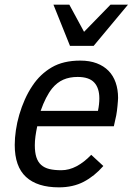

<svg xmlns="http://www.w3.org/2000/svg" viewBox="-20 -786 567 821"><path d="M139.2 -246.1Q134.3 -223.1 131.6 -203.1Q128.9 -183.1 128.9 -165Q128.9 -134.3 135.5 -113.8Q142.1 -93.3 156 -80.8Q169.9 -68.4 191.2 -63.2Q212.4 -58.1 242.2 -58.1Q275.4 -58.1 307.6 -75.2Q339.8 -92.3 370.1 -124L421.9 -76.2Q383.8 -32.7 338.1 -8.8Q292.5 15.1 231.9 15.1Q139.6 15.1 91.3 -29.3Q43 -73.7 43 -166Q43 -195.8 47.9 -229Q52.7 -262.2 62.5 -295.7Q72.3 -329.1 86.4 -360.8Q100.6 -392.6 119.1 -419.9Q151.9 -469.2 201.2 -498Q250.5 -526.9 323.2 -526.9Q363.3 -526.9 393.6 -515.4Q423.8 -503.9 444.1 -483.2Q464.4 -462.4 474.6 -432.9Q484.9 -403.3 484.9 -367.2Q484.9 -362.3 484.1 -353Q483.4 -343.8 482.4 -333Q481.4 -322.3 480 -311.5Q478.5 -300.8 477.1 -293L466.8 -246.1ZM398.9 -312Q404.8 -340.3 404.8 -365.2Q404.8 -409.7 382.8 -433.3Q360.8 -457 312 -457Q277.3 -457 250.7 -445.3Q224.1 -433.6 203.1 -408.2Q175.3 -373.5 153.8 -312ZM276.4 -766.1 339.4 -649.9 452.6 -766.1H527.3L380.4 -589.8H279.3L208.5 -766.1Z"/></svg>

Font: Lorenzo Sans
Style: Italic
Weight: 400
Italic angle: -12°
Foundry: Intel Corporation
Version: Version 1.00; ttfautohint (v1.5)